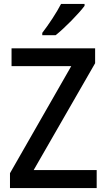

<svg xmlns="http://www.w3.org/2000/svg" viewBox="-20 -961 543 981"><path d="M412 -931V-941H292C269 -896 229 -836 196 -793V-781H264C310 -817 384 -893 412 -931ZM474 0V-92H152L466 -638V-714H39V-623H344L31 -76V0Z"/></svg>

Font: Noto Sans Devanagari UI SemiCondensed Medium
Style: Regular
Weight: 500
Width: 4
Designer: Jelle Bosma - Monotype Design Team
Foundry: Monotype Imaging Inc.
Version: Version 2.004